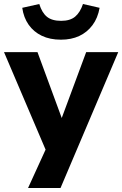

<svg xmlns="http://www.w3.org/2000/svg" viewBox="-20 -758 610 958"><path d="M120 180 226 -52V32L0 -498H167L294 -153H282L410 -498H570L282 180ZM284 -560Q229 -560 188.5 -579.5Q148 -599 123 -634.5Q98 -670 91 -719L176 -738Q189 -695 214 -674.5Q239 -654 285 -654Q330 -654 355 -675Q380 -696 394 -738L477 -719Q468 -668 441.5 -632.5Q415 -597 375.5 -578.5Q336 -560 284 -560Z"/></svg>

Font: Nunito Sans 9pt ExtraBold
Style: Regular
Weight: 800
Version: Version 3.101;gftools[0.9.27]